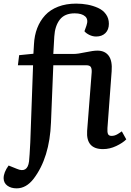

<svg xmlns="http://www.w3.org/2000/svg" viewBox="-76 -802 716 1051"><path d="M333 -729Q277.8 -729 251.2 -694.3Q224.6 -659.7 221.2 -602.1L215.8 -506.8H329.1Q349.6 -506.8 392.1 -515.9Q434.6 -524.9 457 -524.9Q498 -524.9 518.8 -497.1Q539.6 -469.2 535.2 -412.1L512.2 -101.1Q510.7 -79.1 515.1 -68.6Q519.5 -58.1 535.2 -58.1Q539.1 -58.1 543 -58.8Q546.9 -59.6 549.8 -60.1Q552.7 -60.5 557.4 -62.7Q562 -64.9 564 -65.7Q565.9 -66.4 571 -69.8Q576.2 -73.2 577.1 -73.7Q578.1 -74.2 584.2 -78.4Q590.3 -82.5 590.8 -83L615.2 -39.1Q595.7 -19.5 560.3 -2.7Q524.9 14.2 487.8 14.2Q394.5 14.2 400.9 -85L425.8 -404.8Q427.2 -424.8 421.4 -434.8Q415.5 -444.8 396 -444.8H215.8L203.1 -131.8Q195.8 61.5 107.9 176.8Q67.4 229 15.1 229Q-15.6 229 -35.6 214.4Q-55.7 199.7 -56.2 173.8Q-56.2 141.6 -28.8 104L16.1 122.1Q74.7 147.5 83 81.1Q85.9 54.2 89.8 -22.9L105 -444.8H22L28.8 -500L106.9 -507.8L109.9 -559.1Q112.3 -607.9 127.7 -647.9Q143.1 -688 170.9 -718.3Q198.7 -748.5 242.2 -765.4Q285.6 -782.2 340.8 -782.2Q373.5 -782.2 403.3 -776.6Q433.1 -771 460.4 -758.8Q487.8 -746.6 503.9 -724.1Q520 -701.7 520 -671.9Q520 -639.6 501 -620.8Q481.9 -602.1 450.2 -602.1Q431.6 -602.1 413.8 -610.6Q396 -619.1 386.2 -630.9L397 -661.1Q409.2 -695.3 390.4 -712.2Q371.6 -729 333 -729Z"/></svg>

Font: Literata Book SemiBold
Style: Italic
Weight: 600
Italic angle: -3°
Designer: Latin by Veronika Burian and Jose Scaglione. Greek by Irene Vlachou. Cyrillic by Vera Evstafieva
Foundry: TypeTogether
Version: Version 1.003;PS 001.003;hotconv 1.0.88;makeotf.lib2.5.64775